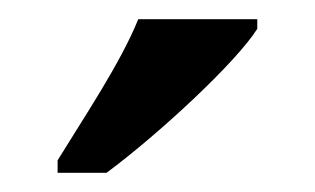

<svg xmlns="http://www.w3.org/2000/svg" viewBox="-20 -786 328 200"><path d="M40 -619V-606H91C145 -646 226 -721 248 -756V-766H124C106 -721 67 -663 40 -619Z"/></svg>

Font: Noto Serif Bengali Condensed SemiBold
Style: Regular
Weight: 600
Width: 3
Designer: Juan Bruce, Universal Thirst, Indian Type Foundry and the Monotype Design Team.
Foundry: Monotype Imaging Inc.
Version: Version 2.003